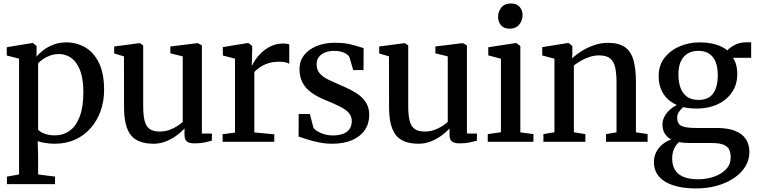

<svg xmlns="http://www.w3.org/2000/svg" viewBox="-20 -796 4250 1078"><path d="M19 238V195.5L87 183.5V-466.5L18 -484.5V-531L159 -554H166L185.5 -537.5L185 -478.5Q199.5 -495.5 223.2 -514Q247 -532.5 279.8 -545.2Q312.5 -558 352.5 -558Q410.5 -558 458.8 -529.8Q507 -501.5 535.8 -442.5Q564.5 -383.5 564.5 -291.5Q564.5 -228 545 -173.2Q525.5 -118.5 489.2 -77Q453 -35.5 402 -12.2Q351 11 287.5 11Q261.5 11 234.5 6.8Q207.5 2.5 191.5 -3.5L194 79V183.5L289 195.5V238ZM288 -36Q334.5 -36 370.5 -61.5Q406.5 -87 427.2 -140.5Q448 -194 448 -277.5Q448 -334.5 437.5 -375.5Q427 -416.5 408 -442.2Q389 -468 364.2 -480.2Q339.5 -492.5 311.5 -492.5Q284 -492.5 261 -484Q238 -475.5 220.8 -463.5Q203.5 -451.5 194 -440.5V-68.5Q201.5 -57 227.5 -46.5Q253.5 -36 288 -36Z M1072 9Q1044.5 9 1030.2 -1.2Q1016 -11.5 1016 -38V-74.5Q998.5 -55 971.5 -35.2Q944.5 -15.5 911.5 -2.2Q878.5 11 843 11Q753 11 714.8 -37.2Q676.5 -85.5 676.5 -194L676 -479.5L621 -496V-535L761 -553.5H766L784 -541V-199.5Q784 -150 791.8 -118.5Q799.5 -87 819.8 -72.2Q840 -57.5 877 -57.5Q906 -57.5 930.2 -66.2Q954.5 -75 973.8 -87.2Q993 -99.5 1006 -111.5V-479.5L936.5 -496.5V-535L1086.5 -553.5H1092L1113.5 -541V-46.5L1170 -46L1169.5 -6Q1152.5 -1.5 1128.2 3.8Q1104 9 1072 9Z M1230 0V-42.5L1299.5 -51.5V-466.5L1231 -484.5V-531.5L1367.5 -554H1375.5L1396 -537.5V-515L1393.5 -427.5L1396 -429Q1400 -439.5 1413.2 -459.8Q1426.5 -480 1448.8 -501Q1471 -522 1501.5 -536.8Q1532 -551.5 1569.5 -551.5Q1583 -551.5 1591 -550Q1599 -548.5 1604 -547V-437.5Q1598.5 -442 1584.5 -445.8Q1570.5 -449.5 1548.5 -449.5Q1513 -449.5 1486.2 -440.8Q1459.5 -432 1440.5 -419Q1421.5 -406 1408 -392.5V-52.5L1520 -42V0Z M1844.5 11Q1806 11 1769 3.2Q1732 -4.5 1702.8 -14Q1673.5 -23.5 1656.5 -29L1657 -156H1720L1739.5 -79.5Q1745.5 -69 1762.2 -58.8Q1779 -48.5 1801.5 -42Q1824 -35.5 1847.5 -35.5Q1884.5 -35.5 1908.5 -45.5Q1932.5 -55.5 1943.8 -73.8Q1955 -92 1955 -116Q1955 -143.5 1937.8 -162.8Q1920.5 -182 1887.2 -198.5Q1854 -215 1807 -234Q1760 -253 1727.5 -276.8Q1695 -300.5 1678.2 -332.8Q1661.5 -365 1661.5 -408.5Q1661.5 -453.5 1687.5 -486.5Q1713.5 -519.5 1758.5 -537.8Q1803.5 -556 1860 -556Q1903.5 -556 1934.8 -549.8Q1966 -543.5 1987.2 -536.2Q2008.5 -529 2021.5 -526L2021 -402.5H1963L1942 -475.5Q1937 -485 1925 -493Q1913 -501 1895.5 -505.8Q1878 -510.5 1857 -510.5Q1828.5 -510.5 1806 -501.8Q1783.5 -493 1770.5 -476.2Q1757.5 -459.5 1757.5 -436Q1757.5 -404 1775.2 -383.8Q1793 -363.5 1822 -349.5Q1851 -335.5 1883.5 -321.5Q1915.5 -308 1945.8 -293Q1976 -278 2000.2 -258.8Q2024.5 -239.5 2038.8 -213.2Q2053 -187 2053 -150Q2053 -102.5 2028.5 -66.2Q2004 -30 1957.5 -9.5Q1911 11 1844.5 11Z M2560 9Q2532.5 9 2518.2 -1.2Q2504 -11.5 2504 -38V-74.5Q2486.5 -55 2459.5 -35.2Q2432.5 -15.5 2399.5 -2.2Q2366.5 11 2331 11Q2241 11 2202.8 -37.2Q2164.5 -85.5 2164.5 -194L2164 -479.5L2109 -496V-535L2249 -553.5H2254L2272 -541V-199.5Q2272 -150 2279.8 -118.5Q2287.5 -87 2307.8 -72.2Q2328 -57.5 2365 -57.5Q2394 -57.5 2418.2 -66.2Q2442.5 -75 2461.8 -87.2Q2481 -99.5 2494 -111.5V-479.5L2424.5 -496.5V-535L2574.5 -553.5H2580L2601.5 -541V-46.5L2658 -46L2657.5 -6Q2640.5 -1.5 2616.2 3.8Q2592 9 2560 9Z M2718.5 0V-43L2792.5 -53.5V-466.5L2721.5 -485V-530.5L2873 -554H2879.5L2901.5 -537V-53L2975 -43V0ZM2840.5 -635Q2810 -635 2793.2 -654.2Q2776.5 -673.5 2776.5 -701Q2776.5 -731.5 2795 -754Q2813.5 -776.5 2848.5 -776.5H2849.5Q2880.5 -776.5 2897.2 -757.8Q2914 -739 2914 -711.5Q2914 -681 2895.2 -658Q2876.5 -635 2841.5 -635Z M3093 -53.5V-466.5L3024.5 -484.5V-531.5L3165.5 -554H3173.5L3193.5 -537.5V-496.5L3192.5 -468.5Q3213.5 -489 3245.2 -509Q3277 -529 3315.2 -542.2Q3353.5 -555.5 3392.5 -555.5Q3453.5 -555.5 3488 -531.8Q3522.5 -508 3536.5 -459.2Q3550.5 -410.5 3550.5 -335V-53L3616 -43.5V0H3382.5V-43L3441.5 -53V-333.5Q3441.5 -384.5 3433.8 -418.2Q3426 -452 3405 -468.5Q3384 -485 3344 -485Q3317 -485 3291.2 -476.8Q3265.5 -468.5 3242.8 -455.5Q3220 -442.5 3202 -428.5V-53.5L3266.5 -43V0H3031V-43Z M3889 262Q3832 262 3787.8 252Q3743.5 242 3713.2 223.2Q3683 204.5 3667.2 177Q3651.5 149.5 3651.5 114Q3651.5 83 3664.5 57.8Q3677.5 32.5 3699.5 14.5Q3721.5 -3.5 3748.5 -13Q3724.5 -26 3712 -46.8Q3699.5 -67.5 3699.5 -97.5Q3699.5 -120.5 3710.5 -141.2Q3721.5 -162 3740 -179Q3758.5 -196 3780.5 -206.5Q3728.5 -230 3703.2 -271.8Q3678 -313.5 3678 -369Q3678 -428.5 3710.5 -470.8Q3743 -513 3795.2 -535.5Q3847.5 -558 3906.5 -558Q3959 -558 3998.5 -546.2Q4038 -534.5 4064 -513Q4075 -527.5 4104.2 -543Q4133.5 -558.5 4169 -558.5H4197.5V-471.5H4095.5Q4103 -461 4108.2 -447Q4113.5 -433 4116.5 -416.8Q4119.5 -400.5 4119.5 -382.5Q4120 -322.5 4090.2 -278.5Q4060.5 -234.5 4009.2 -210.5Q3958 -186.5 3893 -186.5Q3872.5 -186.5 3852.8 -188.5Q3833 -190.5 3816 -194.5Q3802 -183 3792 -168.2Q3782 -153.5 3782 -135Q3782 -101 3806 -89.2Q3830 -77.5 3887.5 -77.5H4004.5Q4067 -77.5 4107.5 -61.2Q4148 -45 4167.8 -14.8Q4187.5 15.5 4187.5 57.5Q4187.5 102.5 4164.2 139.8Q4141 177 4099.8 204.5Q4058.5 232 4004.5 247Q3950.5 262 3889 262ZM3899.5 210.5Q3948 210.5 3989.5 195.8Q4031 181 4056.8 153.8Q4082.5 126.5 4082.5 87.5Q4082.5 61.5 4074 43.8Q4065.5 26 4042 16.5Q4018.5 7 3974.5 7H3859.5Q3840 7 3823 5.8Q3806 4.5 3792.5 1.5Q3775 17 3764.5 39.8Q3754 62.5 3754 95.5Q3754 132 3769.8 157.8Q3785.5 183.5 3817.5 197Q3849.5 210.5 3899.5 210.5ZM3901.5 -235Q3957.5 -235 3983.8 -270.8Q4010 -306.5 4010 -374.5Q4010 -419.5 3997.5 -449.5Q3985 -479.5 3960.8 -495Q3936.5 -510.5 3901.5 -510.5Q3868 -510.5 3842.8 -496.5Q3817.5 -482.5 3803.2 -453Q3789 -423.5 3789 -376.5Q3789 -335 3800.8 -303Q3812.5 -271 3837.2 -253Q3862 -235 3901.5 -235Z"/></svg>

Font: Merriweather 48pt Medium
Style: Regular
Weight: 500
Version: Version 2.100